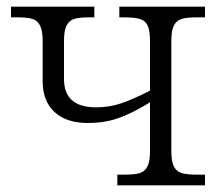

<svg xmlns="http://www.w3.org/2000/svg" viewBox="-20 -556 662 576"><path d="M332 -32H352Q383 -32 398.5 -36.5Q414 -41 422 -56Q430 -71 430 -102V-249Q380 -218 337.5 -202.5Q295 -187 244 -187Q179 -187 143.5 -220Q108 -253 108 -312V-433Q108 -464 100 -479.5Q92 -495 76.5 -499.5Q61 -504 31 -504H13V-536H263V-504H247Q219 -504 203.5 -499.5Q188 -495 180 -480Q172 -465 172 -434V-319Q172 -234 268 -234Q307 -234 342 -245.5Q377 -257 430 -284V-433Q430 -465 422.5 -480Q415 -495 398.5 -499.5Q382 -504 351 -504H338V-536H595V-504H572Q542 -504 526 -499.5Q510 -495 502 -480Q494 -465 494 -434V-102Q494 -71 502 -56Q510 -41 526 -36.5Q542 -32 574 -32H595V0H332Z"/></svg>

Font: Noto Serif Light
Style: Regular
Weight: 300
Designer: Monotype Design Team
Foundry: Monotype Imaging Inc.
Version: Version 1.001